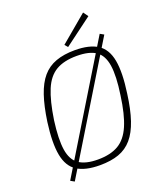

<svg xmlns="http://www.w3.org/2000/svg" viewBox="-169 -1011 1000 1174"><g transform="rotate(-20 331.0 -424.0)"><path d="M564 -744 589 -730 112 53 87 39ZM386 -702Q481 -702 534 -667.5Q587 -633 601.5 -554Q616 -475 597 -343Q584 -244 561 -176Q538 -108 502.5 -66.5Q467 -25 415.5 -6.5Q364 12 292 12Q197 12 144 -22Q91 -56 76 -135Q61 -214 79 -347Q93 -445 116 -513Q139 -581 174.5 -622.5Q210 -664 262.5 -683Q315 -702 386 -702ZM385 -665Q302 -665 250 -634.5Q198 -604 168.5 -533.5Q139 -463 121 -343Q105 -224 115.5 -154.5Q126 -85 169 -55Q212 -25 292 -25Q374 -25 426 -55.5Q478 -86 508.5 -157Q539 -228 555 -347Q573 -467 562.5 -536.5Q552 -606 509.5 -635.5Q467 -665 385 -665ZM513 -901 536 -869 355 -734 338 -754Z"/></g></svg>

Font: Exo 2 ExtraLight
Style: Italic
Weight: 250
Italic angle: -8°
Designer: Natanael Gama
Foundry: Natanael Gama
Version: Version 2.010